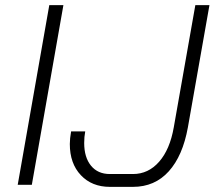

<svg xmlns="http://www.w3.org/2000/svg" viewBox="-20 -720 836 748"><path d="M172 -700H227L104 0H49ZM252 -159Q252 -180 257 -208H312Q308 -187 308 -163Q308 -107 334.5 -74.5Q361 -42 408 -42H498Q558 -42 600 -90Q642 -138 657 -224L741 -700H796L712 -224Q692 -113 637.5 -52.5Q583 8 498 8H408Q338 8 295 -37.5Q252 -83 252 -159Z"/></svg>

Font: Bai Jamjuree Light
Style: Italic
Weight: 300
Italic angle: -10°
Version: Version 1.000; ttfautohint (v1.6)